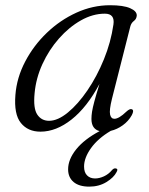

<svg xmlns="http://www.w3.org/2000/svg" viewBox="-20 -482 556 716"><path d="M397.5 -113.5Q387 -71 390.5 -55Q394 -39 406.5 -39Q423.5 -39 451 -65.5Q464.5 -78 472 -74.5Q481 -70.5 471.5 -52.5Q459 -30 437.8 -14.8Q416.5 0.5 393 6Q345.5 34 319.5 70.2Q293.5 106.5 293.5 139Q293.5 161 304.8 172.2Q316 183.5 334.5 183.5Q350.5 183.5 367.8 175.5Q385 167.5 397 153Q404.5 144.5 411.5 146Q422 147.5 414.5 160Q404.5 180 376.8 197Q349 214 313 214Q275 214 254.5 196.8Q234 179.5 234 149.5Q234 112.5 264 75Q294 37.5 351.5 7Q321 -1 321 -38.5Q321 -50.5 323.2 -65.2Q325.5 -80 332 -104.2Q338.5 -128.5 351 -169Q304.5 -82 247 -36.5Q189.5 9 131 9Q84 9 57.8 -23.5Q31.5 -56 37.5 -128.5Q42.5 -192.5 73.8 -252.2Q105 -312 154.5 -359.5Q204 -407 265 -434.8Q326 -462.5 390.5 -462.5Q440 -462.5 465.2 -451.5Q490.5 -440.5 490 -424Q489 -411 479.2 -403.8Q469.5 -396.5 466 -383.5ZM109 -134Q103.5 -78 119 -54.8Q134.5 -31.5 163 -31.5Q195.5 -31.5 233.2 -62.5Q271 -93.5 306.2 -145.2Q341.5 -197 367.5 -260.8Q393.5 -324.5 403 -390.5Q409 -431 371 -431Q326 -431 281.8 -406Q237.5 -381 200 -338.5Q162.5 -296 138.2 -243Q114 -190 109 -134Z"/></svg>

Font: Fraunces 9pt S000 Light
Style: Italic
Weight: 300
Italic angle: -16°
Version: Version 1.000; ttfautohint (v1.8.3)